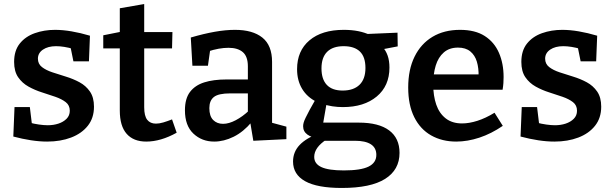

<svg xmlns="http://www.w3.org/2000/svg" viewBox="-20 -691 3039 952"><path d="M168 -400Q168 -374 188 -358.5Q208 -343 239.5 -332.5Q271 -322 307 -311Q343 -300 374.5 -283Q406 -266 426 -237Q446 -208 446 -162Q446 -106 415.5 -67.5Q385 -29 332.5 -9Q280 11 214 11Q176 11 133.5 4.5Q91 -2 46 -14L52 -160H128L139 -69L127 -83Q149 -77 173.5 -73.5Q198 -70 217 -70Q245 -70 269.5 -78Q294 -86 310 -102Q326 -118 326 -142Q326 -169 306 -184.5Q286 -200 254.5 -211Q223 -222 188 -233Q153 -244 121.5 -261.5Q90 -279 70 -308Q50 -337 50 -384Q50 -440 78 -475Q106 -510 152.5 -526.5Q199 -543 253 -543Q291 -543 335 -535.5Q379 -528 426 -514L421 -387H344L328 -466L345 -448Q296 -462 258 -462Q218 -462 193 -445Q168 -428 168 -400Z M705 11Q642 11 608 -27.5Q574 -66 574 -143V-468L591 -451H492V-516L592 -536L574 -515V-650L695 -671V-515L681 -532H835L833 -451H681L695 -468V-159Q695 -116 710 -97Q725 -78 753 -78Q770 -78 790 -84Q810 -90 833 -99L856 -33Q777 11 705 11Z M1329 -63 1311 -87 1400 -63V-1L1236 7L1220 -89L1228 -86Q1187 -37 1138.5 -13Q1090 11 1042 11Q981 11 939 -28.5Q897 -68 897 -144Q897 -202 922 -235Q947 -268 992.5 -282.5Q1038 -297 1103 -297H1218L1209 -286V-362Q1209 -411 1184 -432.5Q1159 -454 1113 -454Q1090 -454 1064.5 -449.5Q1039 -445 1009 -435L1023 -450L1011 -365H934L926 -505Q991 -524 1045 -533.5Q1099 -543 1145 -543Q1233 -543 1281 -504.5Q1329 -466 1329 -384ZM1018 -155Q1018 -115 1037 -96Q1056 -77 1086 -77Q1115 -77 1149 -95Q1183 -113 1215 -143L1209 -119V-238L1218 -228H1122Q1063 -228 1040.5 -210Q1018 -192 1018 -155Z M1675 241Q1553 241 1493 207.5Q1433 174 1433 110Q1433 62 1466 27.5Q1499 -7 1563 -30L1562 -6Q1526 -8 1504.5 -23.5Q1483 -39 1483 -65Q1483 -73 1485.5 -82.5Q1488 -92 1495.5 -107.5Q1503 -123 1515.5 -146.5Q1528 -170 1549 -206L1550 -186Q1503 -209 1478 -250.5Q1453 -292 1453 -348Q1453 -439 1514.5 -491Q1576 -543 1685 -543Q1762 -543 1816 -517L1787 -522L1951 -529L1952 -461L1868 -445L1876 -459Q1893 -441 1902 -415.5Q1911 -390 1911 -356Q1911 -265 1848 -212.5Q1785 -160 1680 -160Q1626 -160 1578 -176L1601 -188L1581 -73L1561 -83H1759Q1858 -83 1909.5 -44.5Q1961 -6 1961 67Q1961 151 1889.5 196Q1818 241 1675 241ZM1685 154Q1769 154 1807.5 135Q1846 116 1846 77Q1846 42 1819 24.5Q1792 7 1740 7H1571L1600 0Q1538 40 1538 87Q1538 121 1573.5 137.5Q1609 154 1685 154ZM1679 -242Q1733 -242 1762.5 -270.5Q1792 -299 1792 -354Q1792 -409 1764.5 -435.5Q1737 -462 1684 -462Q1630 -462 1602 -434Q1574 -406 1574 -352Q1574 -298 1600.5 -270Q1627 -242 1679 -242Z M2242 11Q2172 11 2118 -19.5Q2064 -50 2034 -110Q2004 -170 2004 -257Q2004 -346 2035.5 -410Q2067 -474 2124.5 -508.5Q2182 -543 2261 -543Q2336 -543 2383.5 -512.5Q2431 -482 2454 -429Q2477 -376 2477 -309Q2477 -294 2476 -279Q2475 -264 2472 -246H2100V-322H2367L2353 -313Q2354 -353 2344.5 -385Q2335 -417 2312 -436Q2289 -455 2251 -455Q2208 -455 2180.5 -431Q2153 -407 2140.5 -366Q2128 -325 2128 -273Q2128 -216 2143 -172.5Q2158 -129 2190 -104Q2222 -79 2271 -79Q2306 -79 2347 -92Q2388 -105 2432 -132L2473 -67Q2416 -28 2357 -8.5Q2298 11 2242 11Z M2683 -400Q2683 -374 2703 -358.5Q2723 -343 2754.5 -332.5Q2786 -322 2822 -311Q2858 -300 2889.5 -283Q2921 -266 2941 -237Q2961 -208 2961 -162Q2961 -106 2930.5 -67.5Q2900 -29 2847.5 -9Q2795 11 2729 11Q2691 11 2648.5 4.5Q2606 -2 2561 -14L2567 -160H2643L2654 -69L2642 -83Q2664 -77 2688.5 -73.5Q2713 -70 2732 -70Q2760 -70 2784.5 -78Q2809 -86 2825 -102Q2841 -118 2841 -142Q2841 -169 2821 -184.5Q2801 -200 2769.5 -211Q2738 -222 2703 -233Q2668 -244 2636.5 -261.5Q2605 -279 2585 -308Q2565 -337 2565 -384Q2565 -440 2593 -475Q2621 -510 2667.5 -526.5Q2714 -543 2768 -543Q2806 -543 2850 -535.5Q2894 -528 2941 -514L2936 -387H2859L2843 -466L2860 -448Q2811 -462 2773 -462Q2733 -462 2708 -445Q2683 -428 2683 -400Z"/></svg>

Font: Bitter Thin SemiBold
Style: Regular
Weight: 600
Version: Version 2.002